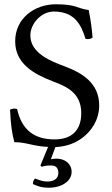

<svg xmlns="http://www.w3.org/2000/svg" viewBox="-20 -678 525 898"><path d="M220 96C243 96 253 110 253 131C253 157 232 171 202 171C182 171 171 167 144 157C137 164 134 171 134 183C159 194 176 200 208 200C269 200 315 169 315 126C315 88 284 64 244 64C235 64 226 65 218 67L239 10C280 8 319 -3 350 -23C408 -59 444 -120 444 -184C444 -290 364 -337 282 -368C222 -390 122 -428 122 -512C122 -568 173 -624 232 -624C329 -624 360 -562 380 -496C391 -494 404 -495 413 -502C409 -550 405 -578 395 -631C337 -639 339 -658 241 -658C140 -658 51 -591 51 -485C51 -380 138 -332 226 -298C286 -275 360 -247 360 -149C360 -68 315 -26 235 -26C142 -26 82 -69 60 -168C47 -172 37 -170 27 -165C31 -88 35 -62 47 -13C105 -13 133 6 205 9L169 96L175 102C191 97 201 96 220 96Z"/></svg>

Font: Libertinus Serif
Style: Regular
Weight: 400
Designer: Philipp H. Poll, Khaled Hosny
Foundry: Caleb Maclennan
Version: Version 7.050;RELEASE